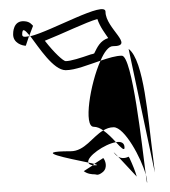

<svg xmlns="http://www.w3.org/2000/svg" viewBox="-20 -626 375 424"><path d="M79 -536C117 -551 170 -577 195 -584C201 -566 213 -551 219 -542C201 -536 195 -522 188 -508C185 -507 183 -506 181 -506C158 -498 136 -491 125 -491C120 -491 100 -509 79 -536ZM165 -248C173 -242 182 -241 190 -241C192 -241 196 -237 207 -246C219 -256 212 -273 208 -277L188 -264C195 -262 197 -261 190 -261H185ZM264 -518 322 -245C321 -255 319 -270 317 -287C307 -363 298 -493 264 -518ZM9 -550C9 -531 29 -525 37 -525L44 -546C34 -544 29 -544 29 -550C29 -565 35 -560 45 -548L53 -569C50 -572 46 -578 35 -579C8 -582 9 -552 9 -550ZM241 -280 282 -236C279 -247 273 -262 266 -277C265 -278 265 -279 264 -280C254 -275 246 -277 241 -280ZM231 -290C231 -290 234 -284 241 -280ZM44 -546 45 -548C45 -547 47 -547 47 -546ZM47 -546C66 -521 98 -471 125 -471C146 -471 175 -483 202 -492C210 -511 220 -524 229 -524C280 -524 213 -563 213 -600C213 -626 93 -557 47 -546ZM187 -346C194 -346 201 -343 208 -338C215 -342 222 -345 231 -345C255 -345 292 -277 302 -240C294 -302 272 -503 249 -503C236 -503 220 -498 202 -492C179 -441 164 -346 187 -346ZM302 -240C304 -225 305 -219 305 -224C305 -228 304 -234 302 -240ZM175 -267C176 -264 179 -262 185 -261L188 -264C185 -265 180 -266 175 -267ZM136 -292C46 -292 133 -276 175 -267C171 -280 211 -308 236 -312C228 -321 218 -331 208 -338C184 -324 167 -292 136 -292ZM236 -312C247 -300 255 -292 255 -300C255 -311 247 -314 236 -312Z"/></svg>

Font: CiSf CamouflageKit II
Style: Outline
Weight: 400
Version: Version 1